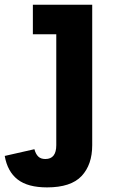

<svg xmlns="http://www.w3.org/2000/svg" viewBox="-112 -571 483 812"><path d="M27 -551H278V43Q278 125.5 233 173.5Q188 221.5 87 221.5Q5.5 221.5 -37.5 188Q-80.5 154.5 -92 88.5L33.5 60Q39 80.5 49.8 91Q60.5 101.5 80 101.5Q103 101.5 114.5 86.8Q126 72 126 43V-426H27Z"/></svg>

Font: Hepta Slab
Style: Bold
Weight: 700
Designer: Michael LaGattuta
Foundry: Michael LaGattuta
Version: Version 1.100